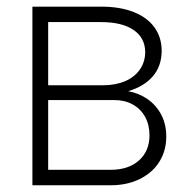

<svg xmlns="http://www.w3.org/2000/svg" viewBox="-20 -550 561 570"><path d="M76.2 -530.3H280.3Q335.9 -530.3 376.5 -514.4Q417 -498.5 438.5 -468.8Q460 -439 460 -398.4Q459.5 -353 433.3 -323Q407.2 -293 360.4 -279.3Q392.6 -273.4 418.2 -255.6Q443.8 -237.8 458.7 -209.5Q473.6 -181.2 473.6 -144.5Q473.6 -102.5 453.1 -69.8Q432.6 -37.1 395 -18.6Q357.4 0 308.6 0H76.2ZM423.8 -148.4Q423.8 -179.2 410.9 -202.9Q397.9 -226.6 374.3 -239.7Q350.6 -252.9 320.3 -252.9H123V-45.9H308.6Q361.3 -45.9 392.6 -73.7Q423.8 -101.6 423.8 -148.4ZM411.1 -396.5Q410.2 -438.5 376 -461.4Q341.8 -484.4 280.3 -484.4H123V-296.9H286.1Q323.2 -296.9 351.6 -309.1Q379.9 -321.3 395.5 -344Q411.1 -366.7 411.1 -396.5Z"/></svg>

Font: Pretendard ExtraLight
Style: Regular
Weight: 200
Designer: Base glyphs from Inter by Rasmus Andersson; Hangeul glyphs from Noto Sans CJK(Source Han Sans) by Jang Soo-young and Kan
Foundry: Kil Hyung-jin
Version: Version 1.309